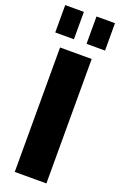

<svg xmlns="http://www.w3.org/2000/svg" viewBox="-174 -967 638 1015"><g transform="rotate(20 145.0 -460.0)"><path d="M234 -700V0H56V-700ZM110 -920V-766H5V-920ZM285 -920V-766H181V-920Z"/></g></svg>

Font: Pathway Extreme Condensed ExtraBold
Style: Regular
Weight: 800
Width: 3
Version: Version 1.001;gftools[0.9.26]